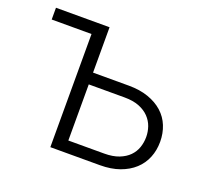

<svg xmlns="http://www.w3.org/2000/svg" viewBox="-97 -645 824 763"><g transform="rotate(20 315.0 -264.0)"><path d="M17.1 -528.3H243.7V-336.4H395Q441.9 -336.4 478 -323.7Q514.2 -311 538.8 -288.8Q563.5 -266.6 575.9 -235.8Q588.4 -205.1 588.4 -168.9Q588.4 -132.8 575.9 -102.1Q563.5 -71.3 538.8 -48.6Q514.2 -25.9 478 -12.9Q441.9 0 395 0H185.5V-478.5H17.1ZM243.7 -286.6V-49.3H395Q431.6 -49.3 457.3 -59.3Q482.9 -69.3 499 -85.7Q515.1 -102.1 522.5 -123.5Q529.8 -145 529.8 -168Q529.8 -189.9 522.5 -211.2Q515.1 -232.4 499 -249.3Q482.9 -266.1 457.3 -276.4Q431.6 -286.6 395 -286.6Z"/></g></svg>

Font: Melbourne
Style: Light
Weight: 300
Designer: Google
Version: Version 2.000980; 2014